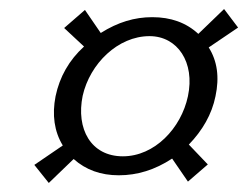

<svg xmlns="http://www.w3.org/2000/svg" viewBox="-20 -501 547 425"><path d="M243 -113C284 -113 323 -125 361 -150L396 -99L440 -137L398 -181C428 -212 449 -248 457 -288C466 -330 461 -366 442 -396L507 -440L476 -481L419 -426C392 -451 358 -463 317 -463C278 -463 241 -452 203 -428L168 -479L122 -439L166 -398C133 -368 112 -331 103 -288C95 -247 100 -210 119 -179L56 -136L88 -96L143 -149C170 -125 203 -113 243 -113ZM163 -289C179 -360 241 -421 311 -421C373 -421 412 -363 396 -288C381 -217 322 -155 252 -155C181 -155 148 -216 163 -289Z"/></svg>

Font: Libertinus Sans
Style: Italic
Weight: 400
Italic angle: -12°
Designer: Philipp H. Poll, Khaled Hosny
Foundry: Caleb Maclennan
Version: Version 7.050;RELEASE